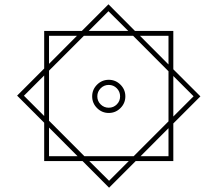

<svg xmlns="http://www.w3.org/2000/svg" viewBox="-20 -729 1012 893"><path d="M363.8 20H185.5V-158.2L59.6 -284.2L185.5 -410.2V-585H360.4L484.4 -709L607.9 -585H786.1V-406.7L912.1 -280.8L786.1 -154.8V20H611.3L487.3 144ZM392.6 -585H576.7L484.4 -676.8ZM763.7 -429.2V-562.5H630.9ZM208 -432.1 337.9 -562.5H208ZM208 -400.4V-167.5L372.6 -2.4H601.6L763.7 -164.6V-397.5L599.1 -562.5H370.1ZM185.5 -377.9 91.3 -283.7 185.5 -189.5ZM786.1 -375.5V-187L880.4 -281.2ZM408.7 -280.8Q408.7 -312.5 431.4 -335.2Q454.1 -357.9 485.8 -357.9Q517.6 -357.9 540.3 -335.2Q563 -312.5 563 -280.8Q563 -249 540.3 -226.3Q517.6 -203.6 485.8 -203.6Q454.1 -203.6 431.4 -226.3Q408.7 -249 408.7 -280.8ZM432.6 -280.8Q432.6 -258.8 448.2 -243.4Q463.9 -228 485.8 -228Q507.8 -228 523.2 -243.4Q538.6 -258.8 538.6 -280.8Q538.6 -302.7 523.2 -318.4Q507.8 -334 485.8 -334Q463.9 -334 448.2 -318.4Q432.6 -302.7 432.6 -280.8ZM208 -135.7V-2.4H340.8ZM633.8 -2.4H763.7V-132.8ZM579.1 20H395L487.3 111.8Z"/></svg>

Font: Vazir Thin FD-UI
Style: Thin-FD-UI
Weight: 100
Designer: Saber Rastikerdar
Foundry: Saber Rastikerdar
Version: Version 30.1.0